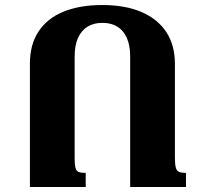

<svg xmlns="http://www.w3.org/2000/svg" viewBox="-20 -744 816 764"><path d="M321 0H99V-490Q99 -567 133.5 -619Q168 -671 232.5 -697.5Q297 -724 387 -724Q479 -724 543.5 -696Q608 -668 642 -616Q676 -564 676 -490V-115Q676 -91 679.5 -77.5Q683 -64 692.5 -60Q702 -56 720 -56V0H498V-518Q498 -583 469.5 -618Q441 -653 387 -653Q353 -653 328.5 -638Q304 -623 290.5 -593.5Q277 -564 277 -519V-115Q277 -91 280 -77.5Q283 -64 292.5 -60Q302 -56 321 -56Z"/></svg>

Font: Noto Serif Armenian ExtraBold
Style: Regular
Weight: 800
Version: Version 2.007